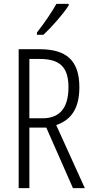

<svg xmlns="http://www.w3.org/2000/svg" viewBox="-20 -967 473 987"><path d="M333 -939V-947H270C242 -898 211 -853 170 -800V-788H203C243 -825 304 -893 333 -939ZM184 -714H76V0H131V-311H218L355 0H416L269 -324C351 -352 388 -416 388 -519C388 -658 319 -714 184 -714ZM183 -664C289 -664 332 -621 332 -518C332 -407 282 -359 200 -359H131V-664Z"/></svg>

Font: Noto Sans Myanmar UI ExtraCondensed Light
Style: Regular
Weight: 300
Width: 2
Designer: Monotype Design Team
Foundry: Monotype Imaging Inc.
Version: Version 2.103